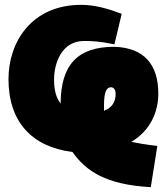

<svg xmlns="http://www.w3.org/2000/svg" viewBox="-20 -590 673 792"><path d="M279 37C335 116 417 172 602 182L629 12C585 7 549 1 522 -5C601 -52 633 -129 633 -204C633 -322 576 -393 452 -397C300 -397 231 -323 230 -163C211 -187 203 -220 203 -262C203 -327 233 -421 327 -421C357 -421 391 -420 452 -407L482 -533C426 -554 372 -570 315 -570C109 -570 15 -415 15 -264C15 -88 111 16 279 37ZM438 -230C448 -230 457 -221 457 -203C457 -169 442 -146 409 -133V-155C409 -213 420 -230 438 -230Z"/></svg>

Font: Repo ExtraBlack
Style: Regular
Weight: 400
Designer: Stefan Peev
Foundry: Context Ltd
Version: Version 001.502